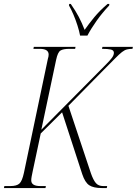

<svg xmlns="http://www.w3.org/2000/svg" viewBox="-37 -951 692 971"><path d="M-17 0 -15 -10H15Q47 -10 61 -22.5Q75 -35 84 -77L205 -653Q209 -665 209 -675Q209 -704 164 -704H132L134 -714H345L343 -704H314Q283 -704 269 -695.5Q255 -687 247 -649L172 -295L499 -625Q519 -645 529 -658.5Q539 -672 539 -684Q539 -697 523.5 -700.5Q508 -704 479 -704L481 -714H635L633 -704Q617 -704 605 -701Q593 -698 579.5 -687.5Q566 -677 545.5 -656Q525 -635 490 -600L309 -416L423 -74Q435 -40 448 -25Q461 -10 485 -10H505L503 0H478Q436 0 414.5 -14Q393 -28 379 -70L277 -383L169 -276L128 -83Q125 -69 123 -58Q121 -47 121 -39Q121 -10 167 -10H195L193 0ZM368 -771Q364 -793 355 -821.5Q346 -850 334.5 -877Q323 -904 312 -923L313 -931H321Q346 -895 361.5 -865.5Q377 -836 391 -800Q412 -830 439.5 -863.5Q467 -897 507 -931H516L515 -923Q480 -886 452 -846.5Q424 -807 405 -771Z"/></svg>

Font: Noto Serif Display Condensed ExtraLight
Style: Italic
Weight: 200
Width: 3
Italic angle: -12°
Designer: Monotype Design Team
Foundry: Monotype Imaging Inc.
Version: Version 2.009